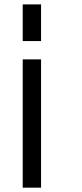

<svg xmlns="http://www.w3.org/2000/svg" viewBox="-20 -770 373 873"><path d="M83.3 83.3V-500H166.7V83.3ZM83.3 -583.3V-750H166.7V-583.3Z"/></svg>

Font: Galmuri11 Condensed
Style: Regular
Weight: 400
Width: 3
Designer: Lee Minseo (quiple)
Version: Version 2.399;hotconv 1.1.1;makeotfexe 2.6.0 DEVELOPMENT